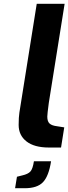

<svg xmlns="http://www.w3.org/2000/svg" viewBox="-20 -783 363 1019"><path d="M79 -120Q79 -161 83 -186L175 -763H323L239 -237Q231 -177 231 -164Q231 -138 243.5 -127Q256 -116 283 -113L321 -107L304 0H240Q162 0 120.5 -32.5Q79 -65 79 -120ZM70 155 98 148Q129 141 141.5 127Q154 113 160 73H251Q239 151 208.5 183.5Q178 216 111 216H60Z"/></svg>

Font: Exo
Style: Bold Italic
Weight: 700
Italic angle: -9°
Designer: Natanael Gama
Foundry: Natanael Gama
Version: Version 1.500; ttfautohint (v1.6)